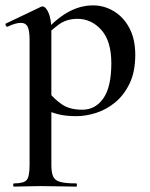

<svg xmlns="http://www.w3.org/2000/svg" viewBox="-24 -419 556 714"><path d="M28 275Q25 275 25 269Q25 263 28 263Q65 263 75.5 250Q86 237 86 194V-271Q86 -304 79 -319Q72 -334 53 -334Q44 -334 31.5 -330.5Q19 -327 5 -320Q1 -318 -2 -323.5Q-5 -329 -3 -331L129 -394Q131 -395 134 -395Q146 -395 156.5 -371.5Q167 -348 167 -304V194Q167 222 173.5 237Q180 252 200 257.5Q220 263 260 263Q262 263 262 269Q262 275 260 275Q232 275 198 274Q164 273 126 273Q99 273 73 274Q47 275 28 275ZM260 13Q221 13 193 6Q165 -1 128 -18L155 -79Q179 -49 207.5 -30Q236 -11 282 -11Q331 -11 360.5 -53.5Q390 -96 390 -184Q390 -266 353 -307.5Q316 -349 264 -349Q224 -349 195 -328Q166 -307 138 -277L129 -287Q180 -346 226.5 -372.5Q273 -399 322 -399Q363 -399 399 -377.5Q435 -356 457 -315Q479 -274 479 -215Q479 -152 458 -108.5Q437 -65 404 -38Q371 -11 333 1Q295 13 260 13Z"/></svg>

Font: Cormorant Light SemiBold
Style: Regular
Weight: 600
Version: Version 4.000